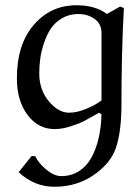

<svg xmlns="http://www.w3.org/2000/svg" viewBox="-20 -485 539 738"><path d="M360.8 -51.8Q324.2 -30.8 305.4 -20.8Q286.6 -10.7 252.9 0.2Q219.2 11.2 189.9 11.2Q127 11.2 85.9 -43.2Q44.9 -97.7 44.9 -184.1Q44.9 -314 109.9 -389.4Q174.8 -464.8 273.9 -464.8Q346.2 -464.8 391.1 -431.2L441.9 -460L456.1 -454.1Q446.8 -281.7 446.8 -82Q446.8 22 424.8 85.9Q405.3 138.7 352.1 179.2Q282.2 232.9 189.9 232.9Q111.3 232.9 51.8 176.8L101.1 115.2H115.2Q129.4 144 159.2 168Q189 191.9 214.8 191.9Q253.4 191.9 283 173.3Q312.5 154.8 330.8 121.8Q349.1 88.9 358.9 47.1Q368.7 5.4 370.1 -44.9ZM370.1 -99.1V-362.8Q368.2 -396 341.8 -413.6Q315.4 -431.2 280.8 -431.2Q247.1 -431.2 220 -415.8Q192.9 -400.4 176.8 -377Q160.6 -353.5 149.9 -322Q139.2 -290.5 135 -261.5Q130.9 -232.4 130.9 -203.1Q130.9 -139.6 167.7 -95.7Q204.6 -51.8 245.1 -51.8Q276.4 -51.8 312.7 -67.1Q349.1 -82.5 370.1 -99.1Z"/></svg>

Font: Aref Ruqaa
Style: Regular
Weight: 400
Designer: Abdoulla Aref
Version: Version 0.7